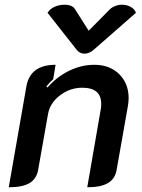

<svg xmlns="http://www.w3.org/2000/svg" viewBox="-20 -783 602 812"><path d="M92 -420Q109 -509 215 -509L205 -448Q189 -434 176 -417L181 -413Q220 -458 272 -483.5Q324 -509 379 -509Q444 -509 484 -469.5Q524 -430 524 -368Q524 -353 521 -335L473 -63Q466 -26 436 -8.5Q406 9 349 9L406 -320Q408 -329 408 -344Q408 -412 328 -412Q276 -412 233.5 -379.5Q191 -347 183 -300L141 -63Q134 -26 104.5 -8.5Q75 9 17 9ZM444 -743Q453 -752 467 -757.5Q481 -763 496 -763Q516 -763 532.5 -754Q549 -745 555 -729L378 -574Q358 -556 338 -556Q316 -556 303 -574L181 -729Q192 -746 211.5 -754.5Q231 -763 252 -763Q287 -763 298 -743L355 -653Z"/></svg>

Font: K2D SemiBold
Style: Italic
Weight: 600
Italic angle: -10°
Designer: Katatrad Aksorn Co.,Ltd.
Foundry: Cadson Demak Co.,Ltd.
Version: Version 1.000; ttfautohint (v1.6)